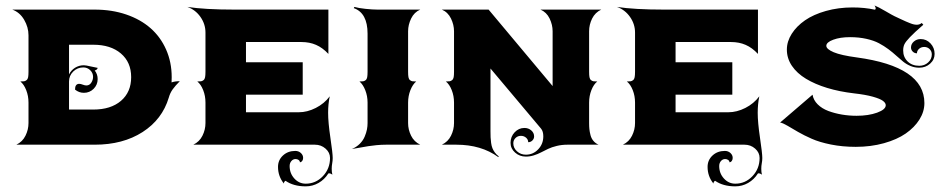

<svg xmlns="http://www.w3.org/2000/svg" viewBox="-20 -523 3409 694"><path d="M24.4 -488.3H322.3Q384.3 -488.3 436.2 -470.6Q488 -452.9 524.2 -421.1Q560.3 -389.4 580.4 -343.9Q600.6 -298.3 600.6 -244.1Q600.6 -231.2 600.1 -225.1Q611.8 -229.5 629.9 -229.5Q613.8 -213.4 604.2 -200.1Q594.7 -186.8 590.1 -170.2Q566.4 -91.3 495.4 -45.7Q424.3 0 322.3 0H39.1Q61.3 -10.5 72.1 -32.5Q83 -54.4 83 -78.1V-152.3Q83 -176.3 74.7 -197.3Q66.4 -218.3 53.5 -228.5Q62.7 -228.5 67.3 -229.2Q71.8 -230 76 -233.4Q80.3 -236.8 81.7 -243.9Q83 -251 83 -263.7V-395.5Q83 -424.6 67.3 -451.5Q51.5 -478.5 24.4 -488.3ZM229.5 -127H317.4Q380.6 -127 417.4 -158.6Q454.1 -190.2 454.1 -244.1Q454.1 -298.1 417 -329.7Q379.9 -361.3 317.4 -361.3H229.5V-253.9Q236.8 -269 251.2 -278.1Q265.6 -287.1 283.2 -287.1Q290.5 -287.1 308.3 -282.8Q326.2 -278.6 333.3 -277.6Q331.3 -272.9 328.9 -271.1Q326.4 -269.3 322.3 -268.3Q333 -254.9 333 -237.3Q333 -216.6 318.5 -202Q304 -187.5 283.2 -187.5Q265.4 -187.5 251.2 -199.2Q251.2 -220 266.4 -220Q271.5 -220 279.2 -217Q286.9 -214.1 292 -214.1Q303.5 -214.1 309.9 -224.1Q316.4 -234.1 316.4 -245.1Q316.4 -259.3 306 -269.3Q295.7 -279.3 281.2 -279.3Q259.8 -279.3 244.6 -264.4Q229.5 -249.5 229.5 -228.5Z M657.2 -498Q720.2 -488.3 827.1 -488.3H1167V-328.1Q1146 -350.6 1122.4 -360.8Q1098.9 -371.1 1069.3 -371.1H869.1V-297.9H1074.2V-180.7H869.1V-117.2H1059.6Q1090.6 -117.2 1121.3 -132.8Q1152.1 -148.4 1171.9 -174.8Q1166 -147 1166 -115.2Q1166 -80.6 1174.3 -24.7Q1182.6 31.2 1182.6 48.1Q1182.6 57.9 1180.7 68.1Q1179 76.7 1179 87.4Q1179 99.6 1181.4 108.2Q1174.8 103.5 1169.2 103.5Q1167.2 103.5 1166.5 104.5Q1153.1 125.7 1131.6 138.2Q1110.1 150.6 1085 150.6Q1040.8 150.6 1012 130.4Q1006.1 134 1006.1 140.4Q984.9 114.3 984.9 80.1Q984.9 55.7 1002.7 39.1Q1020.5 22.5 1047.4 22.5Q1059.1 22.5 1067.4 29.9Q1075.7 37.4 1075.7 47.9Q1075.7 54.2 1072.3 58.8Q1068.8 63.5 1064 63.5Q1064 58.6 1059.3 55.2Q1054.7 51.8 1048.3 51.8Q1039.6 51.8 1033.2 59.1Q1026.9 66.4 1026.9 77.1Q1026.9 103.5 1043.9 122.2Q1061 140.9 1085 140.9Q1121.3 140.9 1147.1 113.8Q1172.9 86.7 1172.9 48.1Q1172.9 28.3 1156.7 14.2Q1140.6 0 1118.2 0H678.7Q700.9 -10.5 711.8 -32.5Q722.7 -54.4 722.7 -78.1V-152.3Q722.7 -176.3 714.4 -197.3Q706.1 -218.3 693.1 -228.5Q702.4 -228.5 706.9 -229.2Q711.4 -230 715.7 -233.4Q720 -236.8 721.3 -243.9Q722.7 -251 722.7 -263.7V-405.3Q722.7 -436 704.5 -461.9Q686.3 -487.8 657.2 -498Z M1252 15.6Q1268.8 8.5 1280.6 -3.4Q1292.5 -15.4 1298.2 -29.2Q1304 -43 1306.3 -54.8Q1308.6 -66.7 1308.6 -78.1V-152.3Q1308.6 -176 1300.3 -197Q1292 -218 1279.3 -228.5Q1288.6 -228.5 1293.1 -229.2Q1297.6 -230 1301.8 -233.4Q1305.9 -236.8 1307.3 -243.9Q1308.6 -251 1308.6 -263.7V-401.4Q1308.6 -475.8 1258.8 -493.7L1261 -498Q1275.4 -493.7 1301.1 -491Q1326.9 -488.3 1344.7 -488.3H1499Q1477.1 -478.8 1466.1 -456.1Q1455.1 -433.3 1455.1 -410.2V-263.7Q1455.1 -251 1456.4 -243.9Q1457.8 -236.8 1461.9 -233.4Q1466.1 -230 1470.6 -229.2Q1475.1 -228.5 1484.4 -228.5Q1471.7 -218 1463.4 -197Q1455.1 -176 1455.1 -152.3V-78.1Q1455.1 -54.4 1465.9 -32.5Q1476.8 -10.5 1499 0H1375.7Q1358.6 0 1340.7 1.7Q1322.8 3.4 1311 5.4Q1299.3 7.3 1280.6 10.7Q1262 14.2 1252 15.6Z M1577.1 0Q1599.4 -10.5 1610.2 -32.5Q1621.1 -54.4 1621.1 -78.1V-152.3Q1621.1 -176.3 1612.8 -197.3Q1604.5 -218.3 1591.6 -228.5Q1600.8 -228.5 1605.3 -229.2Q1609.9 -230 1614.1 -233.4Q1618.4 -236.8 1619.8 -243.9Q1621.1 -251 1621.1 -263.7V-410.2Q1621.1 -433.3 1610.1 -456.1Q1599.1 -478.8 1577.1 -488.3H1746.1L1977.5 -211.9V-410.2Q1977.5 -433.3 1966.6 -456.1Q1955.6 -478.8 1933.6 -488.3H2153.3Q2131.1 -477.8 2120.2 -455.8Q2109.4 -433.8 2109.4 -410.2V-263.7Q2109.4 -251 2110.7 -243.9Q2112.1 -236.8 2116.3 -233.4Q2120.6 -230 2125.1 -229.2Q2129.6 -228.5 2138.9 -228.5Q2126 -218.3 2117.7 -197.3Q2109.4 -176.3 2109.4 -152.3V-78.1Q2109.4 -65.7 2110.4 -56.2Q2111.3 -46.6 2114.4 -34.7Q2117.4 -22.7 2124.9 -13.8Q2132.3 -4.9 2143.6 0H2031.2Q2010.7 0 1992.6 4.4Q1974.4 8.8 1961.2 15.1Q1948 21.5 1935.8 27.8Q1923.6 34.2 1909.5 38.6Q1895.5 43 1880.9 43Q1857.9 43 1841.7 28.4Q1825.4 13.9 1825.4 -6.8Q1825.4 -29.1 1840.2 -44.8Q1855 -60.5 1875.7 -60.5Q1890.1 -60.5 1900.4 -51.6Q1910.6 -42.7 1910.6 -30Q1910.6 -21.5 1904.4 -15.3Q1898.2 -9 1889.2 -9Q1889.2 -18.6 1881.5 -25.3Q1873.8 -32 1862.8 -32Q1851.3 -32 1843.4 -24.2Q1835.4 -16.4 1835.4 -5.1Q1835.4 12 1848.8 24Q1862.1 36.1 1880.9 36.1Q1907 36.1 1925.4 16.7Q1943.8 -2.7 1943.8 -30Q1943.8 -48.3 1935.8 -57.9L1752.9 -275.4V-48.8Q1752.9 -35.2 1753.3 -26.4Q1753.7 -17.6 1755.2 -6.3Q1756.8 4.9 1759.9 12.6Q1762.9 20.3 1768.7 28.2Q1774.4 36.1 1782.7 42L1781.2 44.9Q1719.7 0 1629.4 0Z M2210 -498Q2272.9 -488.3 2379.9 -488.3H2719.7V-328.1Q2698.7 -350.6 2675.2 -360.8Q2651.6 -371.1 2622.1 -371.1H2421.9V-297.9H2627V-180.7H2421.9V-117.2H2612.3Q2643.3 -117.2 2674.1 -132.8Q2704.8 -148.4 2724.6 -174.8Q2718.8 -147 2718.8 -115.2Q2718.8 -80.6 2727.1 -24.7Q2735.4 31.2 2735.4 48.1Q2735.4 57.9 2733.4 68.1Q2731.7 76.7 2731.7 87.4Q2731.7 99.6 2734.1 108.2Q2727.5 103.5 2721.9 103.5Q2720 103.5 2719.2 104.5Q2705.8 125.7 2684.3 138.2Q2662.8 150.6 2637.7 150.6Q2593.5 150.6 2564.7 130.4Q2558.8 134 2558.8 140.4Q2537.6 114.3 2537.6 80.1Q2537.6 55.7 2555.4 39.1Q2573.2 22.5 2600.1 22.5Q2611.8 22.5 2620.1 29.9Q2628.4 37.4 2628.4 47.9Q2628.4 54.2 2625 58.8Q2621.6 63.5 2616.7 63.5Q2616.7 58.6 2612.1 55.2Q2607.4 51.8 2601.1 51.8Q2592.3 51.8 2585.9 59.1Q2579.6 66.4 2579.6 77.1Q2579.6 103.5 2596.7 122.2Q2613.8 140.9 2637.7 140.9Q2674.1 140.9 2699.8 113.8Q2725.6 86.7 2725.6 48.1Q2725.6 28.3 2709.5 14.2Q2693.4 0 2670.9 0H2231.4Q2253.7 -10.5 2264.5 -32.5Q2275.4 -54.4 2275.4 -78.1V-152.3Q2275.4 -176.3 2267.1 -197.3Q2258.8 -218.3 2245.8 -228.5Q2255.1 -228.5 2259.6 -229.2Q2264.2 -230 2268.4 -233.4Q2272.7 -236.8 2274 -243.9Q2275.4 -251 2275.4 -263.7V-405.3Q2275.4 -436 2257.2 -461.9Q2239 -487.8 2210 -498Z M2799.8 -80.1 2917 -180.7Q2920.2 -161.1 2935.5 -145.9Q2950.9 -130.6 2974 -121.9Q2997.1 -113.3 3023.1 -108.9Q3049.1 -104.5 3076.2 -104.5Q3119.1 -104.5 3150.4 -115.8Q3181.6 -127.2 3181.6 -142.6Q3181.6 -150.9 3171.5 -158.4Q3161.4 -166 3134.9 -173.5Q3108.4 -180.9 3067.4 -185.5Q3014.2 -191.7 2970.1 -205.1Q2926 -218.5 2893.3 -238.3Q2860.6 -258.1 2842.4 -285Q2824.2 -312 2824.2 -343.8Q2824.2 -373.3 2841.8 -400.9Q2859.4 -428.5 2889.9 -449.6Q2920.4 -470.7 2965.3 -483.4Q3010.3 -496.1 3061.5 -496.1Q3105.2 -496.1 3142.1 -488Q3145.3 -488.8 3145.3 -492.4Q3145.3 -497.6 3141.1 -503.2Q3153.8 -498.3 3180.4 -482.8Q3207 -467.3 3213.4 -464.4Q3220.2 -461.2 3234.3 -454.6Q3248.3 -448 3253.9 -445.6Q3259.5 -443.1 3268.4 -439.6Q3277.3 -436 3283.1 -434.8Q3288.8 -433.6 3293.9 -433.6Q3304 -433.6 3311.8 -439.9L3317.4 -433.6Q3283.9 -404.3 3268.8 -388.4Q3253.7 -372.6 3249.1 -363Q3244.6 -353.5 3244.6 -340.6Q3244.6 -316.7 3260.7 -300.9Q3276.9 -285.2 3302.7 -285.2Q3321.5 -285.2 3334.8 -297.2Q3348.1 -309.3 3348.1 -326.4Q3348.1 -337.6 3340.2 -345.5Q3332.3 -353.3 3320.8 -353.3Q3309.8 -353.3 3302.1 -346.6Q3294.4 -339.8 3294.4 -330.3Q3285.4 -330.3 3279.2 -336.5Q3272.9 -342.8 3272.9 -351.3Q3272.9 -364 3283.2 -372.9Q3293.5 -381.8 3307.9 -381.8Q3328.6 -381.8 3343.4 -366.1Q3358.2 -350.3 3358.2 -328.1Q3358.2 -307.4 3341.9 -292.8Q3325.7 -278.3 3302.7 -278.3Q3286.1 -278.3 3271.4 -284.4Q3256.6 -290.5 3244.5 -300.3Q3232.4 -310.1 3219.6 -321.8Q3206.8 -333.5 3191.2 -345.2Q3175.5 -356.9 3157.1 -366.7Q3138.7 -376.5 3111.7 -382.6Q3084.7 -388.7 3052.7 -388.7Q3016.6 -388.7 2991.7 -379.4Q2966.8 -370.1 2966.8 -357.4Q2966.8 -345.5 2993.4 -334.2Q3020 -323 3077.1 -315.4Q3321.3 -282.2 3321.3 -150.4Q3321.3 -119.6 3303.5 -91.1Q3285.6 -62.5 3254 -40.5Q3222.4 -18.6 3175.2 -5.4Q3127.9 7.8 3073.2 7.8Q3025.4 7.8 2983.6 -0.6Q2941.9 -9 2914.1 -21.4Q2886.2 -33.7 2864.7 -46.1Q2843.3 -58.6 2826.5 -68.5Q2809.8 -78.4 2799.8 -80.1Z"/></svg>

Font: Agreloy
Style: Medium
Weight: 400
Designer: gluk
Foundry: gluk
Version: Version 0.27